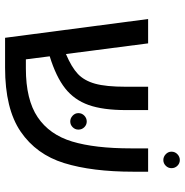

<svg xmlns="http://www.w3.org/2000/svg" viewBox="-6 -723 729 757"><g transform="rotate(90 358.5 -344.5)"><path d="M657 -564V-506Q657 -343 623 -233Q589 -123 499 -61.5Q409 0 247 0H129L55 -564H151L193 -240Q245 -262 271.5 -287Q298 -312 310 -355Q322 -398 322 -476V-564H414V-476Q414 -386 394 -329.5Q374 -273 328.5 -237Q283 -201 202 -176L214 -82H250Q373 -82 442 -128.5Q511 -175 538 -264.5Q565 -354 565 -497V-564ZM426 -289Q426 -303 436 -312.5Q446 -322 459 -322Q472 -322 481.5 -312.5Q491 -303 491 -289Q491 -276 481.5 -266.5Q472 -257 459 -257Q446 -257 436 -266.5Q426 -276 426 -289ZM578 -656Q578 -670 588 -679.5Q598 -689 611 -689Q624 -689 633.5 -679.5Q643 -670 643 -656Q643 -643 633.5 -633.5Q624 -624 611 -624Q598 -624 588 -633.5Q578 -643 578 -656Z"/></g></svg>

Font: FiraGO
Style: Regular
Weight: 400
Designer: bBox Type
Foundry: bBox Type GmbH
Version: Version 1.001;April 20, 2020;FontCreator 12.0.0.2555 64-bit